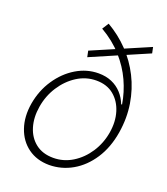

<svg xmlns="http://www.w3.org/2000/svg" viewBox="-142 -872 856 983"><g transform="rotate(20 285.5 -380.0)"><path d="M541 -705.6 235.4 -573.7 228.5 -606.9 534.2 -738.3ZM239.7 11.7Q172.4 11.2 124.8 -23.4Q77.1 -58.1 56.4 -118.2Q35.6 -178.2 47.9 -252.4Q61 -328.1 101.1 -387.7Q141.1 -447.3 198.2 -481.7Q255.4 -516.1 319.3 -516.1Q359.9 -516.1 391.4 -502.4Q422.9 -488.8 445.6 -464.1Q468.3 -439.5 481 -406.7H485.8Q475.6 -470.7 448 -531Q420.4 -591.3 373.3 -644.3Q326.2 -697.3 257.3 -737.3L279.8 -772.5Q343.3 -735.8 393.6 -683.6Q443.8 -631.3 476.8 -565.9Q509.8 -500.5 522 -425.3Q534.2 -350.1 521 -268.1Q506.8 -181.6 465.8 -118.9Q424.8 -56.2 366.2 -22.5Q307.6 11.2 239.7 11.7ZM247.1 -29.8Q303.2 -29.8 351.3 -59.3Q399.4 -88.9 432.4 -139.2Q465.3 -189.5 475.6 -251Q485.8 -312 470.2 -363.5Q454.6 -415 416.7 -446.3Q378.9 -477.5 321.3 -477.5Q265.1 -477.5 216.8 -446.8Q168.5 -416 135.5 -365Q102.5 -314 92.3 -252.4Q82 -190.9 97.4 -140.1Q112.8 -89.4 151.1 -59.6Q189.5 -29.8 247.1 -29.8Z"/></g></svg>

Font: Inter 20pt ExtraLight
Style: Italic
Weight: 250
Italic angle: -9.3988°
Version: Version 4.001;git-66647c0bb